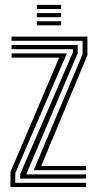

<svg xmlns="http://www.w3.org/2000/svg" viewBox="-20 -746 386 766"><path d="M114.5 -67 309.5 -529.8V-583.2H26.2V-600H328.8V-526.2L144.5 -83.8H323.5V-67ZM21.8 0V-60.2L216.2 -516.2H26.2V-533H246.8L41 -55.8V-16.8H323.5V0ZM60.5 -33.5V-51.2L270.8 -537V-549.8H26.2V-566.5H290V-534L84.5 -50.2H323.5V-33.5ZM127 -710V-726.5H224V-710ZM127 -645V-661.2H224V-645ZM127 -677.5V-693.8H224V-677.5Z"/></svg>

Font: Big Shoulders Inline Text Thin SemiBold
Style: Regular
Weight: 600
Version: Version 2.002